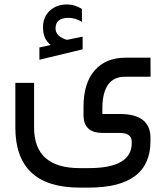

<svg xmlns="http://www.w3.org/2000/svg" viewBox="-20 -623 744 861"><path d="M354.5 -107.4C354.5 -53.7 382.8 -26.9 439.9 -26.9H517.1C552.7 -26.9 570.8 -13.7 570.8 12.7V18.6C570.8 93.3 506.8 130.9 378.4 130.9H337.4C201.2 130.9 132.8 70.3 132.8 -51.3V-251.5H48.8V-51.3C48.8 128.4 145 218.3 337.4 218.3H378.4C562.5 218.3 654.8 148.9 654.8 9.8V-4.4C654.8 -76.2 608.9 -111.8 517.1 -111.8H439V-142.6C440.9 -233.4 474.6 -278.8 539.6 -278.8H655.3L654.8 -364.3H542C483.9 -364.3 438 -345.2 404.8 -307.6C371.1 -269.5 354.5 -214.4 354.5 -142.6ZM156.7 -410.2V-355L350.6 -401.9V-458.5C345.2 -457.5 335.4 -455.6 320.3 -452.6C305.2 -449.2 293.9 -446.8 285.6 -445.3C284.2 -445.3 284.2 -444.8 281.7 -444.8C278.3 -444.8 275.9 -445.3 272 -446.8C241.2 -459 230 -474.1 229 -495.1C229 -526.9 248.5 -543 287.6 -543C307.6 -543 327.6 -537.1 347.7 -524.9L347.2 -583C326.2 -596.2 304.2 -603 280.8 -603C249.5 -603 223.6 -593.8 203.6 -575.2C183.1 -556.6 172.9 -532.2 172.9 -501.5C172.9 -464.8 183.1 -441.4 207 -421.4Z"/></svg>

Font: Shabnam
Style: Regular
Weight: 400
Foundry: DejaVu fonts team - Redesigned by Saber Rastikerdar - Based on Vazir font
Version: Version 5.0.1